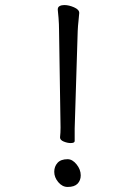

<svg xmlns="http://www.w3.org/2000/svg" viewBox="-20 -732 540 761"><path d="M276 -173Q276 -165 260 -165Q247 -165 232.5 -171Q218 -177 218 -187V-188Q219 -196 219.5 -206.5Q220 -217 220 -227L214 -614Q214 -635 212 -661Q210 -687 209 -693V-695Q209 -704 216.5 -708Q224 -712 235 -712Q253 -712 273.5 -703Q294 -694 294 -681V-680Q293 -664 291 -647.5Q289 -631 288 -609L276 -223ZM300 -37Q300 -17 287.5 -4Q275 9 248 9Q227 9 211 -10Q195 -29 195 -51Q195 -72 208 -86.5Q221 -101 248 -101Q267 -101 283.5 -80.5Q300 -60 300 -37Z"/></svg>

Font: Moon Stars Kai HW
Style: Regular
Weight: 400
Designer: GuiWonder
Version: Version 1.101